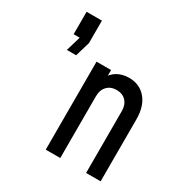

<svg xmlns="http://www.w3.org/2000/svg" viewBox="-171 -890 994 1030"><g transform="rotate(30 326.0 -375.0)"><path d="M82.5 -520 109.5 -611H72V-750H167V-611L140 -520ZM252 0V-545H342V-467.5L326 -485.5Q344 -521 375.2 -539.2Q406.5 -557.5 447.5 -557.5Q513.5 -557.5 552.8 -511Q592 -464.5 592 -383.5V0H502V-383.5Q502 -421.5 480.5 -444.5Q459 -467.5 422.5 -467.5Q385.5 -467.5 363.8 -444.5Q342 -421.5 342 -383.5V0Z"/></g></svg>

Font: Mohave Light Medium
Style: Regular
Weight: 500
Version: Version 2.003